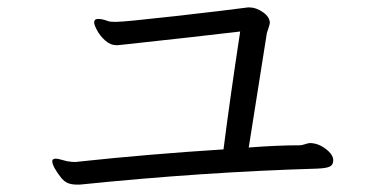

<svg xmlns="http://www.w3.org/2000/svg" viewBox="-20 -588 1040 518"><path d="M834 -133Q528 -124 196 -90H187Q174 -90 164.5 -93.5Q155 -97 146 -107Q121 -139 121 -153Q121 -156 123 -158Q127 -160 130 -160Q136 -160 146 -157Q156 -154 161 -153Q175 -151 180 -151Q188 -151 193 -152Q379 -172 583 -185Q601 -326 628 -503Q511 -489 307 -467L295 -466Q278 -466 264 -478.5Q250 -491 242 -506Q234 -521 234 -527Q234 -532 237 -535Q241 -537 245 -537Q253 -537 263 -534Q273 -531 275 -530Q282 -529 293 -529Q315 -529 452.5 -544.5Q590 -560 649 -568H653Q671 -568 689.5 -555Q708 -542 708 -526Q707 -520 704 -511Q701 -502 700 -499Q688 -422 687 -417Q651 -189 651 -190Q726 -196 789 -196Q794 -196 803 -199Q812 -202 816 -202Q838 -202 858.5 -186.5Q879 -171 879 -156V-155Q879 -143 869.5 -138.5Q860 -134 834 -133Z"/></svg>

Font: Fusion Kai T
Style: Regular
Weight: 400
Designer: Fontworks Inc.
Version: Version 24.134;May 13, 2024